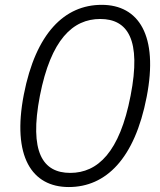

<svg xmlns="http://www.w3.org/2000/svg" viewBox="-20 -762 660 794"><path d="M586.5 -361C636 -615.5 553.5 -742 400.5 -742C247.5 -742 128 -625.5 78.5 -371C29 -115 111.5 11.5 264.5 11.5C417.5 11.5 537 -105 586.5 -361ZM520 -366C475 -132.5 384 -47 270.5 -47C157 -47 100 -132.5 145 -366C190.5 -598.5 281 -683.5 394.5 -683.5C508 -683.5 565.5 -598.5 520 -366Z"/></svg>

Font: Monaspace Neon ExtraLight
Style: Italic
Weight: 200
Italic angle: -11°
Designer: Riley Cran & the Lettermatic Team
Foundry: Lettermatic
Version: Version 1.200 (Monaspace Neon)